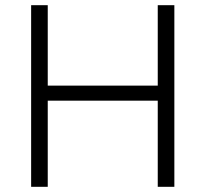

<svg xmlns="http://www.w3.org/2000/svg" viewBox="-20 -720 792 740"><path d="M588 0V-700H652V0ZM100 0V-700H164V0ZM164 -332V-390H588V-332Z"/></svg>

Font: Figtree Light
Style: Regular
Weight: 300
Designer: Erik Kennedy
Foundry: Erik Kennedy
Version: Version 2.001;gftools[0.9.30]